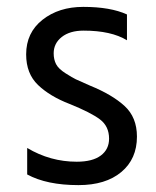

<svg xmlns="http://www.w3.org/2000/svg" viewBox="-20 -532 452 558"><path d="M378 -135Q378 -70 332.5 -32Q287 6 208 6Q116 6 59 -25V-102Q126 -62 203 -62Q249 -62 273 -80Q297 -98 297 -129Q297 -165 270.5 -185Q244 -205 182 -230Q125 -252 90.5 -285Q56 -318 56 -374Q56 -437 103.5 -474.5Q151 -512 222 -512Q301 -512 349 -490V-415Q303 -443 223 -443Q183 -443 159.5 -424.5Q136 -406 136 -377Q136 -359 143 -345.5Q150 -332 170.5 -319Q191 -306 200.5 -301.5Q210 -297 242 -283Q306 -257 342 -224Q378 -191 378 -135Z"/></svg>

Font: Hind Siliguri
Style: Regular
Weight: 400
Designer: Jyotish Sonowal
Foundry: Indian Type Foundry
Version: Version 1.000;PS 1.0;hotconv 1.0.86;makeotf.lib2.5.63406; tt